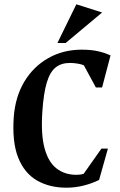

<svg xmlns="http://www.w3.org/2000/svg" viewBox="-20 -858 558 893"><path d="M289.1 15Q210.6 15 152.3 -18.4Q94 -51.8 64.9 -124.1Q35.8 -196.5 44 -314Q51.3 -409 93.6 -479Q135.9 -549 205.1 -588Q274.3 -627 360 -627Q406.2 -627 439.1 -619Q472 -611 494 -600L454.8 -451.1H426L370.1 -554.1Q359.8 -559.3 340.3 -562.3Q320.8 -565.3 305 -565.3Q265 -565.3 238.7 -544.3Q212.4 -523.3 197.6 -474Q182.7 -424.7 177 -338.9Q169.7 -233.4 187.2 -168.7Q204.6 -104 243.1 -74.4Q281.5 -44.9 335.6 -44.9Q345.9 -44.9 354.6 -46.2Q363.2 -47.5 369 -49.5L451.8 -166.9H481.9L440.9 -21.1Q409.1 -5.1 369.6 4.9Q330.1 15 289.1 15ZM247 -657.9 335.1 -838 455 -799.9 285.1 -657.9Z"/></svg>

Font: Ancizar Serif Light
Style: Italic
Weight: 300
Italic angle: -4°
Designer: Cesar Puertas, Viviana Monsalve, Julian Moncada, Julian Prieto, Jose Castro, Felipe Aragon, Mariel Hernandez, Sara Alarc
Version: Version 8.100